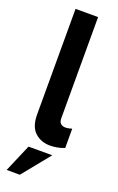

<svg xmlns="http://www.w3.org/2000/svg" viewBox="-172 -741 609 989"><g transform="rotate(20 133.0 -246.5)"><path d="M175.8 9.8Q125.4 9.8 92 -20.9Q58.6 -51.6 58.6 -118.6V-697H182.2V-143Q182.2 -122.4 192.1 -113.6Q202 -104.8 217.8 -104.8Q226.2 -104.8 235.1 -106.5Q244 -108.2 253.6 -111V-5.4Q233 2.8 212.5 6.3Q192 9.8 175.8 9.8ZM8.8 204 73.6 52.6H203.8L81.2 204Z"/></g></svg>

Font: Hanken Grotesk
Style: Regular
Weight: 400
Designer: Alfredo Marco Pradil
Foundry: Hanken Design Co.
Version: Version 3.013